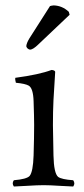

<svg xmlns="http://www.w3.org/2000/svg" viewBox="-20 -678 307 703"><path d="M163.1 -655.8Q169.4 -657.7 176.8 -658.2Q208 -657.2 231.9 -634.8L234.9 -624L120.1 -515.1Q101.1 -496.6 89.8 -496.1Q78.6 -499 76.2 -508.8Q77.1 -520 87.4 -537.1ZM175.8 -108.9Q177.2 -43.5 192.9 -30.3Q205.6 -21 248 -18.1Q256.3 -6.3 248 4.9Q228.5 4.4 198.2 2.4Q162.1 0 140.1 0Q116.7 0 79.6 2.4Q48.8 4.4 30.8 4.9Q22.5 -6.8 30.8 -18.1Q77.6 -22 88.4 -33.7Q101.1 -49.3 103 -108.9Q105 -175.3 105 -220.7Q105 -248.5 103 -307.1Q101.6 -354.5 85.4 -364.3Q73.2 -371.6 38.1 -375Q34.7 -387.2 36.1 -393.1Q123.5 -404.8 168.9 -421.9Q180.7 -420.9 182.1 -415Q182.1 -413.6 175.8 -311.5Q173.8 -270.5 173.8 -219.7Q173.8 -193.4 175.8 -108.9Z"/></svg>

Font: Linux Libertine Display O
Style: Regular
Weight: 400
Designer: Philipp H. Poll
Foundry: Philipp H. Poll
Version: Version 5.0.9